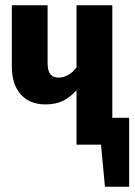

<svg xmlns="http://www.w3.org/2000/svg" viewBox="-20 -550 512 730"><path d="M471 -102V160H379L364 0H271V-207Q247 -180 219 -166.5Q191 -153 153 -153Q93 -153 59 -191Q25 -229 25 -297V-530H161V-309Q161 -281 171.5 -268Q182 -255 203 -255Q222 -255 240 -265.5Q258 -276 271 -294V-530H407V-102Z"/></svg>

Font: Fira Sans Extra Condensed SemiBold
Style: Regular
Weight: 600
Width: 1
Designer: Carrois Corporate & Edenspiekermann AG
Foundry: Carrois Corporate GbR & Edenspiekermann AG
Version: Version 4.203